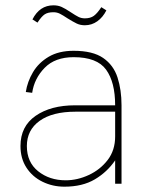

<svg xmlns="http://www.w3.org/2000/svg" viewBox="-20 -691 577 722"><path d="M121 -606 102 -618Q129 -671 181 -671Q198 -671 211.5 -665Q225 -659 246 -645Q264 -633 275 -627.5Q286 -622 299 -622Q320 -622 333 -631.5Q346 -641 361 -664L380 -652Q367 -626 346 -611Q325 -596 299 -596Q282 -596 268.5 -602.5Q255 -609 234 -622Q216 -634 205 -639.5Q194 -645 181 -645Q160 -645 148 -637Q136 -629 121 -606ZM222 11Q178 11 140 -7.5Q102 -26 79.5 -60.5Q57 -95 57 -142Q57 -216 114 -255.5Q171 -295 262 -295H413Q413 -382 379 -429Q345 -476 257 -476Q187 -476 148 -436Q109 -396 101 -342L77 -345Q83 -384 104 -419.5Q125 -455 163 -477.5Q201 -500 257 -500Q329 -500 368 -473Q407 -446 422 -399.5Q437 -353 437 -295V0H413V-88Q383 -44 336.5 -16.5Q290 11 222 11ZM227 -13Q271 -13 314 -33Q357 -53 385 -89.5Q413 -126 413 -178V-271H264Q177 -271 129 -236.5Q81 -202 81 -142Q81 -81 123.5 -47Q166 -13 227 -13Z"/></svg>

Font: Haskoy Thin
Style: Regular
Weight: 100
Designer: Ertekin Erdin
Foundry: Ertekin Erdin
Version: Version 2.000; ttfautohint (v1.8.4.7-5d5b)